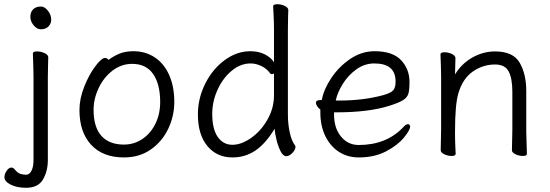

<svg xmlns="http://www.w3.org/2000/svg" viewBox="-20 -729 2609 911"><path d="M174 -590Q155 -590 139.5 -609Q124 -628 124 -650Q124 -671 137 -684.5Q150 -698 174 -698Q192 -698 207.5 -678Q223 -658 223 -636Q223 -617 210 -603.5Q197 -590 174 -590ZM138 -415 136 -475Q136 -485 156 -485Q174 -485 191.5 -477Q209 -469 209 -457Q209 -435 208 -419L207 -364V30Q207 83 184 122.5Q161 162 104 162Q60 162 30.5 147Q1 132 1 112Q1 97 11.5 81.5Q22 66 34 66Q43 66 50 75Q63 91 75.5 95.5Q88 100 104 100Q120 100 129.5 81Q139 62 139 31V-364Z M613 -486Q670 -486 714 -457Q758 -428 782.5 -373.5Q807 -319 807 -245Q807 -179 778.5 -118.5Q750 -58 696 -20Q642 18 568 18Q468 18 412.5 -42Q357 -102 357 -207Q357 -261 380 -318.5Q403 -376 432.5 -415Q462 -454 478 -454Q488 -454 495 -445Q519 -463 547 -474.5Q575 -486 613 -486ZM740 -245Q740 -330 706.5 -378Q673 -426 607 -426Q556 -426 514 -394Q472 -362 448 -311Q424 -260 424 -208Q424 -126 461 -84.5Q498 -43 568 -43Q616 -43 655.5 -69.5Q695 -96 717.5 -142Q740 -188 740 -245Z M1278 -661Q1276 -691 1276 -699Q1276 -709 1296 -709Q1314 -709 1331 -701Q1348 -693 1348 -681Q1348 -665 1347 -653L1346 -592V-185Q1346 -140 1355 -99.5Q1364 -59 1380 -39Q1382 -35 1382 -32Q1382 -19 1367.5 -3.5Q1353 12 1338 12Q1323 12 1311 -12Q1299 -36 1291.5 -67.5Q1284 -99 1283 -118Q1240 -47 1191.5 -14.5Q1143 18 1083 18Q1009 18 964 -36Q919 -90 919 -186Q919 -263 954 -332.5Q989 -402 1046.5 -444Q1104 -486 1168 -486Q1205 -486 1234.5 -472Q1264 -458 1280 -434V-593Q1280 -619 1278 -661ZM1270 -377Q1265 -377 1261 -382Q1246 -403 1220.5 -415.5Q1195 -428 1169 -428Q1121 -428 1079 -393Q1037 -358 1012 -302.5Q987 -247 987 -189Q987 -117 1013 -79.5Q1039 -42 1083 -42Q1125 -42 1171.5 -74.5Q1218 -107 1249 -161.5Q1280 -216 1280 -276V-381Q1276 -377 1270 -377Z M1682 -41Q1813 -41 1893 -125Q1905 -140 1916 -140Q1920 -140 1923 -136.5Q1926 -133 1926 -128Q1926 -112 1896.5 -76Q1867 -40 1812 -11Q1757 18 1682 18Q1630 18 1589 -8Q1548 -34 1524 -82.5Q1500 -131 1500 -195V-209Q1491 -216 1485 -225Q1479 -234 1479 -241Q1479 -254 1498 -254L1507 -255Q1516 -305 1552 -359Q1588 -413 1642 -449.5Q1696 -486 1757 -486Q1843 -486 1883 -443.5Q1923 -401 1923 -340Q1923 -302 1917.5 -284Q1912 -266 1892 -253.5Q1872 -241 1827 -227Q1729 -196 1578 -196H1565V-186Q1565 -121 1598 -81Q1631 -41 1682 -41ZM1800 -278Q1835 -288 1846 -301Q1857 -314 1857 -341Q1857 -385 1832 -406.5Q1807 -428 1756 -428Q1710 -428 1671 -400Q1632 -372 1606.5 -331Q1581 -290 1573 -252H1593Q1705 -252 1800 -278Z M2411 -115V-293Q2411 -357 2393.5 -390Q2376 -423 2329 -423Q2272 -423 2224 -390Q2176 -357 2155 -287Q2139 -234 2139 -105V-89Q2139 -63 2141 -21L2142 1Q2142 11 2123 11Q2105 11 2088 3Q2071 -5 2071 -17L2073 -115V-364L2072 -413L2070 -471Q2070 -481 2089 -481Q2107 -481 2124 -473Q2141 -465 2141 -453L2139 -376Q2171 -428 2222 -456.5Q2273 -485 2329 -485Q2415 -485 2446 -431Q2477 -377 2477 -297V-105L2478 -67L2480 1Q2480 11 2461 11Q2443 11 2426 3Q2409 -5 2409 -16V-17Z"/></svg>

Font: Iansui
Style: Regular
Weight: 400
Designer: But Ko / Fontworks Inc.
Foundry: zi-hi.com / Fontworks Inc.
Version: Version 1.002